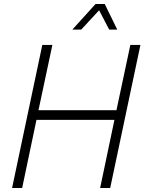

<svg xmlns="http://www.w3.org/2000/svg" viewBox="-20 -933 717 953"><path d="M339 -786H383L472 -882L522 -786H562L500 -913H454ZM40 0H90L161 -338H548L477 0H527L677 -710H627L558 -386H171L240 -710H190Z"/></svg>

Font: Geist ExtraLight
Style: Italic
Weight: 200
Italic angle: -12°
Designer: Basement.studio, Andrés Briganti, Mateo Zaragoza
Foundry: Basement.studio, Vercel, Andrés Briganti, Guido Ferreyra, Mateo Zaragoza
Version: Version 1.500